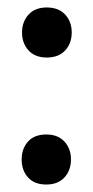

<svg xmlns="http://www.w3.org/2000/svg" viewBox="-20 -480 248 514"><path d="M39 -393Q39 -422 56.5 -441Q74 -460 105 -460Q137 -460 154.5 -441Q172 -422 172 -393Q172 -364 154.5 -345Q137 -326 105 -326Q74 -326 56.5 -345Q39 -364 39 -393ZM38 -53Q38 -82 55 -101Q72 -120 104 -120Q135 -120 152.5 -101Q170 -82 170 -53Q170 -24 152.5 -5Q135 14 104 14Q72 14 55 -5Q38 -24 38 -53Z"/></svg>

Font: Baloo Paaji 2 Medium
Style: Regular
Weight: 500
Designer: Shuchita Grover, Noopur Datye and Ek Type
Foundry: Ek Type
Version: Version 1.640;hotconv 1.0.111;makeotfexe 2.5.65597; ttfautoh